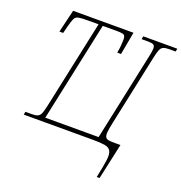

<svg xmlns="http://www.w3.org/2000/svg" viewBox="-159 -851 1132 1198"><g transform="rotate(20 407.0 -252.0)"><path d="M615 210Q632 132 637.5 89Q643 46 631 27Q620 9 591 4.5Q562 0 512 0H54L58 -20H101Q126 -20 139.5 -26Q153 -32 160.5 -51Q168 -70 176 -108L300 -689H230Q188 -689 168.5 -685.5Q149 -682 141 -665.5Q133 -649 123 -611L111 -563H86L122 -714H523L495 -563H470Q475 -591 477 -612Q479 -633 479 -651Q479 -674 470.5 -681.5Q462 -689 423 -689H328L187 -28H541L664 -606Q673 -645 673 -663Q673 -683 662.5 -688.5Q652 -694 627 -694H584L588 -714H814L810 -694H767Q742 -694 728.5 -688Q715 -682 707.5 -663.5Q700 -645 692 -606L594 -145Q584 -99 582 -76Q580 -53 587 -42Q594 -32 609 -30Q624 -28 651 -28H686L634 210Z"/></g></svg>

Font: Noto Serif Thin
Style: Italic
Weight: 100
Italic angle: -12°
Designer: Monotype Design Team
Foundry: Monotype Imaging Inc.
Version: Version 2.014; ttfautohint (v1.8.4.7-5d5b)